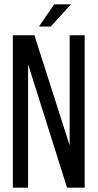

<svg xmlns="http://www.w3.org/2000/svg" viewBox="-20 -862 449 882"><path d="M306 -842 213 -740H159L229 -842ZM109 0H39V-700H138L300 -194V-700H369V0H288L109 -567Z"/></svg>

Font: Adderley Regular
Style: Regular
Weight: 400
Designer: gorohovskiy
Version: Version 1.003 November 13, 2017